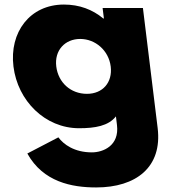

<svg xmlns="http://www.w3.org/2000/svg" viewBox="-20 -548 781 843"><path d="M100 126C169.3 251 295.3 275 402.3 275C577.3 275 693.3 186 672.2 14L607.5 -513H430.5L436.2 -467H433.2C386.4 -506 328.7 -528 260.7 -528C110.7 -528 20.6 -406 39.1 -256C57.5 -106 177.3 15 327.3 15C397.3 15 456.1 5 489 -37L493.6 1C504.8 92 432.4 121 383.4 121C306.4 121 259.1 86 236.3 55ZM227.1 -256C218.3 -327 265.2 -377 332.2 -377C398.2 -377 457.3 -327 466.1 -256C474.7 -186 430.8 -136 361.8 -136C289.8 -136 235.7 -186 227.1 -256Z"/></svg>

Font: Hussar
Style: BdOpOblOne
Weight: 700
Foundry: Cannot Into Space Fonts
Version: Version 2.00